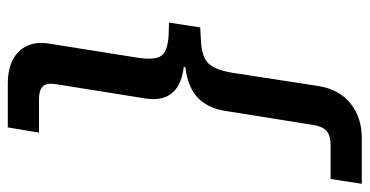

<svg xmlns="http://www.w3.org/2000/svg" viewBox="-294 -502 925 480"><g transform="rotate(-90 168.0 -262.5)"><path d="M-52 180 -40 102H45Q68 102 79.5 92.5Q91 83 95 59L131 -166Q136 -194 150 -214.5Q164 -235 187 -246.5Q210 -258 239 -261L241 -265Q212 -268 192.5 -279.5Q173 -291 165 -311Q157 -331 161 -359L197 -584Q201 -608 191.5 -617.5Q182 -627 160 -627H76L89 -705H198Q234 -705 258 -692.5Q282 -680 293 -656.5Q304 -633 298 -599L263 -379Q257 -338 267.5 -322Q278 -306 317 -303L351 -302L339 -224L304 -222Q265 -220 249 -203.5Q233 -187 226 -146L192 74Q183 125 148 152.5Q113 180 62 180Z"/></g></svg>

Font: Nunito Sans 7pt Medium
Style: Italic
Weight: 500
Italic angle: -9°
Designer: Vernon Adams
Foundry: Vernon Adams
Version: Version 3.101;gftools[0.9.27]